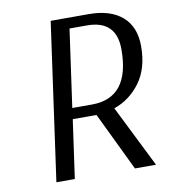

<svg xmlns="http://www.w3.org/2000/svg" viewBox="-76 -715 690 780"><g transform="rotate(-10 269.5 -325.0)"><path d="M94 0 185 -650H342Q431 -650 480 -607.5Q529 -565 529 -485Q529 -394 486.5 -336Q444 -278 378 -255L505 0H418L302 -241H204L170 0ZM327 -606H255L210 -286H291Q448 -286 448 -486Q448 -606 327 -606Z"/></g></svg>

Font: ArsenalItalic
Style: Italic
Weight: 400
Italic angle: -9°
Designer: Andrij Shevchenko
Foundry: Stairsfor.com
Version: Version 1.000